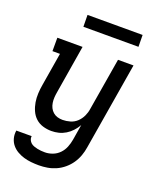

<svg xmlns="http://www.w3.org/2000/svg" viewBox="-167 -807 933 1130"><g transform="rotate(20 300.0 -242.0)"><path d="M215 223Q190 223 166 220.5Q142 218 120 211.5Q98 205 78 193.5Q58 182 43.5 164.5Q29 147 23 124Q17 101 21 76H117Q115 88 120 99Q125 110 133 117Q141 124 152 128Q163 132 174.5 134.5Q186 137 198 138Q210 139 222 139Q246 139 270 130Q294 121 312 102.5Q330 84 339.5 60Q349 36 353 12L369 -85Q357 -64 340.5 -46Q324 -28 303.5 -15.5Q283 -3 260.5 2.5Q238 8 215 8Q187 8 161 0Q135 -8 116 -25.5Q97 -43 86 -67.5Q75 -92 70.5 -119Q66 -146 67.5 -174.5Q69 -203 74 -231L108 -436H61V-520H219L169 -217Q166 -200 165 -183.5Q164 -167 166.5 -150.5Q169 -134 176 -120Q183 -106 195 -95.5Q207 -85 222.5 -80.5Q238 -76 255 -76Q278 -76 302 -83Q326 -90 344 -107Q362 -124 372.5 -146.5Q383 -169 386 -191L441 -520H538L447 26Q443 53 433.5 79.5Q424 106 408 129.5Q392 153 369.5 172Q347 191 321 202.5Q295 214 268 218.5Q241 223 215 223ZM183 -633 182 -707H527L528 -633Z"/></g></svg>

Font: Iosevka HT Medium Extended
Style: Italic
Weight: 500
Width: 7
Italic angle: -9°
Monospace: yes
Designer: Belleve Invis
Foundry: Belleve Invis
Version: Version 32.3.0; ttfautohint (v1.8.4)